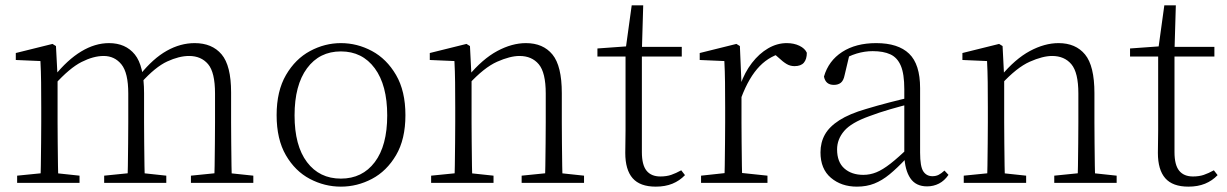

<svg xmlns="http://www.w3.org/2000/svg" viewBox="-20 -683 4583 717"><path d="M44 0V-27L154 -38H174L277 -27V0ZM131 0Q132 -24 132.5 -64.5Q133 -105 133.5 -149Q134 -193 134 -226V-282Q134 -333 133.5 -375.5Q133 -418 131 -455L39 -459V-485L176 -519L189 -511L195 -396V-393V-226Q195 -193 195.5 -149Q196 -105 196.5 -64.5Q197 -24 198 0ZM369 0V-27L478 -38H499L601 -27V0ZM456 0Q457 -24 457.5 -64Q458 -104 458.5 -148Q459 -192 459 -226V-334Q459 -411 433.5 -442.5Q408 -474 367 -474Q329 -474 284.5 -451.5Q240 -429 184 -367L173 -398H182Q232 -460 283.5 -491Q335 -522 387 -522Q449 -522 483.5 -479.5Q518 -437 518 -335V-226Q518 -192 518.5 -148Q519 -104 519.5 -64Q520 -24 521 0ZM693 0V-27L802 -38H822L926 -27V0ZM779 0Q781 -24 781.5 -64Q782 -104 782.5 -148Q783 -192 783 -226V-334Q783 -413 757 -443.5Q731 -474 686 -474Q649 -474 604.5 -453.5Q560 -433 507 -374L495 -404H503Q552 -465 603 -493.5Q654 -522 707 -522Q772 -522 807.5 -480Q843 -438 843 -338V-226Q843 -192 843.5 -148Q844 -104 844.5 -64Q845 -24 846 0Z M1253 14Q1192 14 1137 -15Q1082 -44 1047.5 -103.5Q1013 -163 1013 -253Q1013 -343 1048 -403Q1083 -463 1138 -492.5Q1193 -522 1253 -522Q1314 -522 1369 -492.5Q1424 -463 1459 -403Q1494 -343 1494 -253Q1494 -163 1459 -103.5Q1424 -44 1369 -15Q1314 14 1253 14ZM1253 -16Q1333 -16 1379.5 -77.5Q1426 -139 1426 -252Q1426 -365 1379.5 -428Q1333 -491 1253 -491Q1173 -491 1126.5 -428Q1080 -365 1080 -252Q1080 -139 1126.5 -77.5Q1173 -16 1253 -16Z M1590 0V-27L1700 -38H1720L1823 -27V0ZM1677 0Q1678 -24 1678.5 -64.5Q1679 -105 1679.5 -149Q1680 -193 1680 -226V-281Q1680 -333 1679.5 -375.5Q1679 -418 1677 -455L1585 -459V-485L1722 -519L1735 -511L1741 -393V-392V-226Q1741 -193 1741.5 -149Q1742 -105 1742.5 -64.5Q1743 -24 1744 0ZM1928 0V-27L2037 -38H2058L2161 -27V0ZM2015 0Q2016 -24 2016.5 -64Q2017 -104 2017.5 -148Q2018 -192 2018 -226V-334Q2018 -412 1992 -443Q1966 -474 1920 -474Q1885 -474 1836.5 -452.5Q1788 -431 1730 -368L1720 -398H1728Q1782 -463 1837 -492.5Q1892 -522 1944 -522Q2008 -522 2043 -479.5Q2078 -437 2078 -335V-226Q2078 -192 2078.5 -148Q2079 -104 2079.5 -64Q2080 -24 2081 0Z M2346 -472V-508H2526V-472ZM2429 14Q2370 14 2342.5 -17.5Q2315 -49 2315 -112Q2315 -135 2315.5 -152.5Q2316 -170 2316 -196V-472H2211V-502L2336 -511L2316 -496L2339 -663H2382L2377 -493V-481V-115Q2377 -67 2394.5 -45.5Q2412 -24 2446 -24Q2469 -24 2486.5 -30Q2504 -36 2524 -47L2538 -29Q2518 -8 2491 3Q2464 14 2429 14Z M2598 0V-27L2709 -39H2732L2846 -27V0ZM2685 0Q2686 -24 2686.5 -64.5Q2687 -105 2687.5 -149Q2688 -193 2688 -226V-281Q2688 -333 2687.5 -375.5Q2687 -418 2685 -455L2593 -459V-485L2730 -519L2743 -511L2749 -371V-370V-226Q2749 -193 2749.5 -149Q2750 -105 2750.5 -64.5Q2751 -24 2752 0ZM2748 -318 2731 -367H2745Q2761 -413 2788 -448Q2815 -483 2848.5 -502.5Q2882 -522 2918 -522Q2945 -522 2965.5 -512Q2986 -502 2993 -486Q2993 -462 2982 -449Q2971 -436 2947 -436Q2931 -436 2917.5 -444Q2904 -452 2887 -468L2864 -488H2913Q2857 -477 2817 -436Q2777 -395 2748 -318Z M3180 14Q3122 14 3083 -19Q3044 -52 3044 -114Q3044 -151 3060.5 -180.5Q3077 -210 3114.5 -234Q3152 -258 3214 -276Q3257 -289 3301.5 -300.5Q3346 -312 3386 -321V-297Q3346 -287 3304.5 -275Q3263 -263 3226 -249Q3159 -225 3132.5 -194Q3106 -163 3106 -125Q3106 -78 3133 -54Q3160 -30 3204 -30Q3229 -30 3252.5 -39.5Q3276 -49 3305.5 -72Q3335 -95 3375 -134L3381 -89H3362Q3330 -55 3302 -32Q3274 -9 3245 2.5Q3216 14 3180 14ZM3442 13Q3400 13 3379.5 -17.5Q3359 -48 3357 -102V-106V-350Q3357 -407 3344 -437.5Q3331 -468 3305 -480Q3279 -492 3239 -492Q3209 -492 3179 -483Q3149 -474 3117 -454L3153 -482L3134 -402Q3130 -382 3120 -374Q3110 -366 3094 -366Q3063 -366 3057 -397Q3074 -456 3125 -489Q3176 -522 3252 -522Q3334 -522 3375 -482.5Q3416 -443 3416 -354V-113Q3416 -61 3428 -43Q3440 -25 3462 -25Q3475 -25 3485 -30Q3495 -35 3507 -46L3522 -30Q3507 -8 3486.5 2.5Q3466 13 3442 13Z M3579 0V-27L3689 -38H3709L3812 -27V0ZM3666 0Q3667 -24 3667.5 -64.5Q3668 -105 3668.5 -149Q3669 -193 3669 -226V-281Q3669 -333 3668.5 -375.5Q3668 -418 3666 -455L3574 -459V-485L3711 -519L3724 -511L3730 -393V-392V-226Q3730 -193 3730.5 -149Q3731 -105 3731.5 -64.5Q3732 -24 3733 0ZM3917 0V-27L4026 -38H4047L4150 -27V0ZM4004 0Q4005 -24 4005.5 -64Q4006 -104 4006.5 -148Q4007 -192 4007 -226V-334Q4007 -412 3981 -443Q3955 -474 3909 -474Q3874 -474 3825.5 -452.5Q3777 -431 3719 -368L3709 -398H3717Q3771 -463 3826 -492.5Q3881 -522 3933 -522Q3997 -522 4032 -479.5Q4067 -437 4067 -335V-226Q4067 -192 4067.5 -148Q4068 -104 4068.5 -64Q4069 -24 4070 0Z M4335 -472V-508H4515V-472ZM4418 14Q4359 14 4331.5 -17.5Q4304 -49 4304 -112Q4304 -135 4304.5 -152.5Q4305 -170 4305 -196V-472H4200V-502L4325 -511L4305 -496L4328 -663H4371L4366 -493V-481V-115Q4366 -67 4383.5 -45.5Q4401 -24 4435 -24Q4458 -24 4475.5 -30Q4493 -36 4513 -47L4527 -29Q4507 -8 4480 3Q4453 14 4418 14Z"/></svg>

Font: Noto Serif SC
Style: Regular
Weight: 200
Designer: Ryoko NISHIZUKA 西塚涼子 (kana & ideographs); Frank Grießhammer (Latin, Greek & Cyrillic); Wenlong ZHANG 张文龙 (bopomofo); San
Foundry: Adobe
Version: Version 2.001;hotconv 1.1.0;makeotfexe 2.6.0